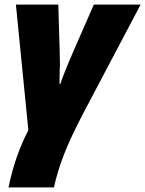

<svg xmlns="http://www.w3.org/2000/svg" viewBox="-20 -573 630 833"><path d="M103 -8 49 -553H233L239 -348L240 -296Q240 -279 239 -270L238 -209H242Q256 -253 300 -354L387 -553H590L341 -81Q286 24 257.5 97.5Q229 171 214 240H17Q45 103 103 -8Z"/></svg>

Font: Noto Sans Display Black
Style: Italic
Weight: 900
Italic angle: -12°
Designer: Monotype Design team
Foundry: Monotype Imaging Inc.
Version: Version 1.000